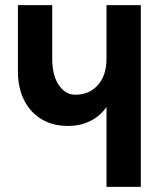

<svg xmlns="http://www.w3.org/2000/svg" viewBox="-20 -730 640 750"><path d="M396 0V-312Q372 -277 333 -257.5Q294 -238 245 -238Q187 -238 143 -264Q99 -290 74.5 -338Q50 -386 50 -451V-710H184V-500Q184 -436 209.5 -398Q235 -360 274 -360Q329 -360 362.5 -398Q396 -436 396 -500V-710H530V0Z"/></svg>

Font: Geist Mono ExtraBold
Style: Regular
Weight: 800
Monospace: yes
Designer: Basement.studio, Andrés Briganti, Mateo Zaragoza
Foundry: Basement.studio, Vercel, Andrés Briganti, Guido Ferreyra, Mateo Zaragoza
Version: Version 1.500; ttfautohint (v1.8.4.7-5d5b)